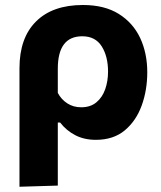

<svg xmlns="http://www.w3.org/2000/svg" viewBox="-20 -532 629 749"><path d="M56 196.5V-266Q56 -384 120.5 -448.2Q185 -512.5 303.5 -512.5Q387.5 -512.5 443.2 -477.8Q499 -443 526.8 -383.8Q554.5 -324.5 554.5 -250Q554.5 -180.5 532.8 -120.5Q511 -60.5 466.8 -23.5Q422.5 13.5 354 13.5Q308.5 13.5 273.8 -4.5Q239 -22.5 214.5 -54H205.5V192ZM297 -113.5Q333 -113.5 356.2 -133Q379.5 -152.5 390.5 -184.2Q401.5 -216 401.5 -252.5Q401.5 -312 376.8 -351.2Q352 -390.5 301 -390.5Q205.5 -390.5 205.5 -264V-169.5Q219 -144 242.5 -128.8Q266 -113.5 297 -113.5Z"/></svg>

Font: Commissioner
Style: Bold
Weight: 700
Designer: Kostas Bartsokas
Foundry: Kostas Bartsokas
Version: Version 1.000; ttfautohint (v1.8.3)